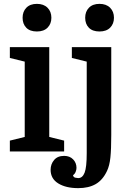

<svg xmlns="http://www.w3.org/2000/svg" viewBox="-20 -784 671 994"><path d="M108 -465 31 -484V-540H235V-75L312 -56V0H31V-56L108 -75ZM97 -692Q97 -724 116.5 -744Q136 -764 171 -764Q206 -764 226 -744Q246 -724 246 -692Q246 -661 226.5 -641Q207 -621 171 -621Q135 -621 116 -640.5Q97 -660 97 -692ZM556 -540V-85Q556 -11 551.5 31.5Q547 74 534 101Q512 148 475.5 169Q439 190 385 190Q321 190 281.5 165.5Q242 141 242 95Q242 66 260 44.5Q278 23 312 23Q341 23 358.5 41Q376 59 376 85Q376 95 371.5 106Q367 117 358 123Q360 134 370.5 136Q381 138 385 138Q407 138 418 110Q429 82 429 9V-465L352 -484V-540ZM421 -692Q421 -724 440.5 -744Q460 -764 495 -764Q530 -764 550 -744Q570 -724 570 -692Q570 -661 550.5 -641Q531 -621 495 -621Q459 -621 440 -640.5Q421 -660 421 -692Z"/></svg>

Font: Domine
Style: Regular
Weight: 400
Designer: Pablo Impallari, Rodrigo Fuenzalida, Brenda Gallo
Foundry: Pablo Impallari, Rodrigo Fuenzalida, Brenda Gallo
Version: Version 2.000;September 19, 2022;FontCreator 14.0.0.2877 64-